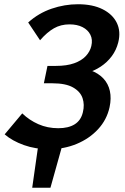

<svg xmlns="http://www.w3.org/2000/svg" viewBox="-20 -691 589 906"><path d="M132 195 163 -23H279L218 195ZM211 13Q147 13 92.5 -6.5Q38 -26 2 -57L85 -156Q118 -124 161 -105Q204 -86 255 -86Q303 -86 332.5 -104.5Q362 -123 371 -161Q380 -197 369.5 -228Q359 -259 324.5 -278.5Q290 -298 227 -298H187L204 -380H244Q295 -380 330 -392.5Q365 -405 385 -426.5Q405 -448 411 -474Q418 -504 406.5 -527Q395 -550 369.5 -563Q344 -576 308 -576Q267 -576 234.5 -557.5Q202 -539 169 -501L113 -585Q162 -629 223.5 -650Q285 -671 348 -671Q417 -671 464 -647.5Q511 -624 531 -583.5Q551 -543 538 -491Q529 -455 507.5 -426Q486 -397 455 -376.5Q424 -356 386.5 -345.5Q349 -335 308 -335L317 -373Q368 -373 406 -359.5Q444 -346 467.5 -321Q491 -296 498.5 -261.5Q506 -227 497 -185Q484 -126 443 -81.5Q402 -37 342 -12Q282 13 211 13Z"/></svg>

Font: Ysabeau Infant
Style: Bold Italic
Weight: 700
Italic angle: -12°
Designer: Christian Thalmann (Catharsis Fonts)
Version: Version 2.001;gftools[0.9.30]; featfreeze: ss01,ss02,lnum